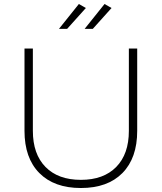

<svg xmlns="http://www.w3.org/2000/svg" viewBox="-20 -943 812 964"><path d="M411.1 -902.8 316.9 -797.9H275.9L376 -922.9ZM540 -902.8 445.8 -797.9H404.8L504.9 -922.9ZM668.9 -699.2V-286.1Q668.9 -149.4 594.7 -74.2Q520.5 1 386.2 1Q252 1 177.5 -74.2Q103 -149.4 103 -286.1V-699.2H145V-286.1Q145 -169.4 208.5 -104.7Q272 -40 386.2 -40Q500 -40 563.5 -104.7Q627 -169.4 627 -286.1V-699.2Z"/></svg>

Font: Montserrat Ultra Light
Style: Regular
Weight: 200
Designer: Julieta Ulanovsky
Foundry: Julieta Ulanovsky
Version: Version 3.001;PS 003.001;hotconv 1.0.70;makeotf.lib2.5.58329